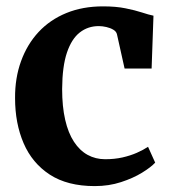

<svg xmlns="http://www.w3.org/2000/svg" viewBox="-20 -588 548 618"><path d="M285 11Q197 11 140.2 -26Q83.5 -63 56 -127Q28.5 -191 28.5 -272Q28 -337 47.8 -391.2Q67.5 -445.5 104.2 -485Q141 -524.5 193.5 -546Q246 -567.5 311.5 -567.5Q353.5 -567.5 384.2 -561.2Q415 -555 437 -547.8Q459 -540.5 474 -537.5L468 -367.5H381L356.5 -477.5Q354.5 -486.5 345 -492.2Q335.5 -498 322.5 -501Q309.5 -504 298 -504Q263 -504 236.8 -483.5Q210.5 -463 195.5 -418.8Q180.5 -374.5 180 -301.5Q180 -245 189.8 -202.5Q199.5 -160 218 -131.8Q236.5 -103.5 262 -89.5Q287.5 -75.5 318.5 -75.5Q348.5 -75.5 374 -81.2Q399.5 -87 420.5 -96.2Q441.5 -105.5 456.5 -115.5L479.5 -64.5Q465.5 -49.5 437 -32Q408.5 -14.5 369.5 -1.8Q330.5 11 285 11Z"/></svg>

Font: Merriweather 24pt
Style: Bold
Weight: 700
Designer: Eben Sorkin
Foundry: Eben Sorkin
Version: Version 2.100